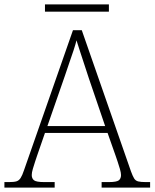

<svg xmlns="http://www.w3.org/2000/svg" viewBox="-23 -851 701 871"><path d="M-3 0V-25H18Q41 -25 52 -28.5Q63 -32 70.5 -43.5Q78 -55 86 -79L308 -714H348L571 -74Q579 -52 585.5 -41.5Q592 -31 604 -28Q616 -25 638 -25H658V0H438V-25H470Q506 -25 516 -33Q526 -41 526 -57Q526 -67 521 -84.5Q516 -102 510.5 -118Q505 -134 502 -143L465 -248H181L145 -144Q142 -135 136.5 -118.5Q131 -102 126 -85Q121 -68 121 -57Q121 -41 131.5 -33Q142 -25 178 -25H225V0ZM192 -279H454L380 -496Q371 -524 360.5 -555.5Q350 -587 340.5 -616.5Q331 -646 324 -668Q320 -651 310.5 -622Q301 -593 290 -562Q279 -531 271 -506ZM181 -798V-831H471V-798Z"/></svg>

Font: Noto Serif Armenian ExtraLight
Style: Regular
Weight: 250
Version: Version 2.007